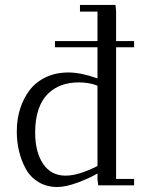

<svg xmlns="http://www.w3.org/2000/svg" viewBox="-20 -749 582 776"><path d="M47.9 -217.8Q47.9 -266.1 61 -308.3Q74.2 -350.6 99.4 -384Q124.5 -417.5 165 -436.8Q205.6 -456.1 256.8 -456.1Q307.1 -456.1 374 -432.1V-558.1H202.1V-583H374V-702.1H303.2V-729H446.8L449.2 -702.1V-583H522V-558.1H449.2V-25.9H522V0H377L374 -23.9V-47.9Q342.8 -29.3 294.4 -11.2Q246.1 6.8 211.9 6.8Q168.5 6.8 135.5 -13.2Q102.5 -33.2 84.2 -66.7Q65.9 -100.1 56.9 -138.2Q47.9 -176.3 47.9 -217.8ZM122.1 -213.9Q122.1 -134.3 154.3 -86.7Q186.5 -39.1 245.1 -39.1Q297.4 -39.1 374 -78.1V-402.8Q340.3 -416 297.9 -416Q259.8 -416 228.5 -404.5Q197.3 -393.1 173.1 -369.4Q148.9 -345.7 135.5 -306.2Q122.1 -266.6 122.1 -213.9Z"/></svg>

Font: Dehuti Alt
Style: Book
Weight: 400
Version: Version 1.2